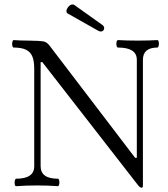

<svg xmlns="http://www.w3.org/2000/svg" viewBox="-20 -849 770 879"><path d="M612.8 0 173.8 -564.5H166V-87.9Q166 -30.8 245.1 -30.8Q248 -30.8 250 -25.9Q252 -21 252 -14.2Q252 -7.3 250 -2Q248 3.4 245.1 3.4Q200.7 0 149.4 0Q98.1 0 53.7 3.4Q50.3 3.4 48.6 -1.5Q46.9 -6.3 46.9 -13.2Q46.9 -20 48.8 -25.4Q50.8 -30.8 53.7 -30.8Q136.7 -30.8 136.7 -87.9V-534.7Q136.7 -570.3 127.7 -591.3Q118.7 -612.3 98.1 -621.8Q77.6 -631.3 42.5 -631.3Q39.1 -631.3 37.4 -636.2Q35.6 -641.1 35.6 -647.9Q35.6 -654.8 37.6 -660.2Q39.6 -665.5 42.5 -665.5Q71.3 -663.1 110.8 -663.1Q131.3 -663.1 153.1 -661.9Q174.8 -660.6 182.1 -658.7Q194.8 -655.3 206.1 -641.1L598.6 -126.5H606.4V-575.2Q606.4 -631.3 520 -631.3Q516.6 -631.3 514.6 -636.2Q512.7 -641.1 512.7 -647.9Q512.7 -655.3 514.6 -660.4Q516.6 -665.5 520 -665.5Q558.1 -663.1 610.4 -663.1Q663.1 -663.1 700.7 -665.5Q703.6 -665.5 705.6 -660.9Q707.5 -656.2 707.5 -649.4Q707.5 -642.1 705.6 -636.7Q703.6 -631.3 700.7 -631.3Q634.3 -631.3 634.3 -575.2V0Q634.3 5.9 632.8 8.1Q631.3 10.3 627.9 10.3Q621.1 10.3 612.8 0ZM284.2 -797.9Q284.2 -807.6 293.2 -818.1Q302.2 -828.6 312 -828.6Q317.4 -828.6 320.3 -826.2L449.2 -734.4Q457 -728.5 457 -720.2Q457 -713.9 452.6 -709.2Q448.2 -704.6 441.4 -704.6Q436 -704.6 429.2 -708.5L291 -786.6Q284.2 -789.6 284.2 -797.9Z"/></svg>

Font: JuniusX Light
Style: Regular
Weight: 300
Designer: Peter S. Baker
Foundry: Briery Creek Software
Version: Version 1.008